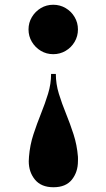

<svg xmlns="http://www.w3.org/2000/svg" viewBox="-20 -550 446 808"><path d="M205 238Q153.5 238 127.2 206Q101 174 101 128.5Q101 124 101.5 119.2Q102 114.5 102 109.5Q106 60 120.8 15.2Q135.5 -29.5 152.5 -71.8Q169.5 -114 182.2 -155.2Q195 -196.5 195 -239H215Q215 -196.5 227.8 -155.2Q240.5 -114 257.8 -71.8Q275 -29.5 289.5 15.2Q304 60 308 109.5Q308.5 114.5 308.2 119.2Q308 124 308 128.5Q308 174 282.5 206Q257 238 205 238ZM204 -322Q175.5 -322 152 -336Q128.5 -350 114.2 -373.8Q100 -397.5 100 -426Q100 -454.5 114.2 -478.2Q128.5 -502 152 -516Q175.5 -530 204 -530Q232.5 -530 256.2 -516Q280 -502 294 -478.2Q308 -454.5 308 -426Q308 -397.5 294 -373.8Q280 -350 256.2 -336Q232.5 -322 204 -322Z"/></svg>

Font: Bodoni Moda 11pt ExtraBold
Style: Regular
Weight: 800
Designer: Owen Earl
Foundry: indestructible type
Version: Version 2.004